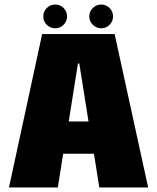

<svg xmlns="http://www.w3.org/2000/svg" viewBox="-20 -825 690 845"><path d="M19.5 0 165.5 -675H484.5L632 0H417L393.5 -148.5H258L234.5 0ZM282.5 -290.5H369.5L329 -545.5H323ZM223 -700.5Q201 -700.5 185.8 -715.8Q170.5 -731 170.5 -753Q170.5 -774.5 185.8 -789.8Q201 -805 223 -805Q244.5 -805 259.8 -789.8Q275 -774.5 275 -753Q275 -731 259.8 -715.8Q244.5 -700.5 223 -700.5ZM425.5 -700.5Q404 -700.5 388.5 -715.8Q373 -731 373 -753Q373 -774.5 388.5 -789.8Q404 -805 425.5 -805Q447 -805 462.2 -789.8Q477.5 -774.5 477.5 -753Q477.5 -731 462.2 -715.8Q447 -700.5 425.5 -700.5Z"/></svg>

Font: Anybody Black
Style: Regular
Weight: 900
Designer: Tyler Finck
Foundry: Etcetera Type Company
Version: Version 1.010; ttfautohint (v1.8.3) -l 8 -r 50 -G 200 -x 14 